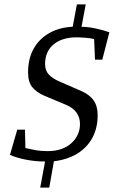

<svg xmlns="http://www.w3.org/2000/svg" viewBox="-20 -733 532 869"><path d="M162 116 184 -2Q141 -2 99 -10Q57 -18 25 -32L58 -146H93L95 -63Q111 -59 137.5 -54Q164 -49 195 -49Q263 -49 302.5 -84.5Q342 -120 342 -172Q342 -201 326.5 -223Q311 -245 278 -259L180 -300Q147 -314 127 -337.5Q107 -361 107 -405Q107 -467 132 -512Q157 -557 202.5 -583Q248 -609 309 -612L328 -713H368L349 -612Q382 -611 414 -604Q446 -597 475 -587L443 -463H410L406 -556Q394 -560 368 -562Q342 -564 325 -564Q294 -564 268 -556Q242 -548 223 -532.5Q204 -517 194 -494.5Q184 -472 184 -443Q184 -413 202 -394.5Q220 -376 254 -362L348 -321Q385 -305 403.5 -279Q422 -253 422 -212Q422 -154 398.5 -110Q375 -66 331 -38.5Q287 -11 224 -3L203 116Z"/></svg>

Font: Manuale
Style: Italic
Weight: 400
Italic angle: -11°
Designer: Eduardo Tunni / Pablo Cosgaya
Foundry: Eduardo Tunni / Pablo Cosgaya
Version: Version 1.002